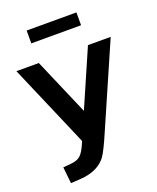

<svg xmlns="http://www.w3.org/2000/svg" viewBox="-169 -844 934 1140"><g transform="rotate(-20 298.5 -274.5)"><path d="M453.1 -539.1H596.7L369.1 -17.6Q324.2 86.9 301.8 117.2Q257.8 175.8 168.9 189.5Q149.4 192.4 127 193.4L78.1 196.3L67.4 92.8L120.1 87.9Q159.2 84 178.7 65.4Q198.2 46.9 217.8 2L225.6 -16.6L1 -539.1H142.6L296.9 -180.7ZM140.6 -664.1V-745.1H455.1V-664.1Z"/></g></svg>

Font: Min Sans Bold
Style: Regular
Weight: 700
Designer: Jinseong-Kim, NotoSansCJK, Nunito
Foundry: Jinseong-Kim
Version: Version 1.400;Glyphs 3.1.2 (3151)